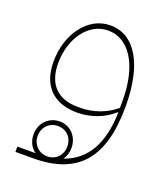

<svg xmlns="http://www.w3.org/2000/svg" viewBox="-118 -462 681 785"><g transform="rotate(20 222.5 -69.5)"><path d="M40 240H116C311 240 400 137 400 -89C400 -271 336 -379 229 -379C131 -379 60 -280 60 -160C60 -57 117 3 222 3C280 3 338 -19 377 -55H380C377 80 330 165 234 199C244 185 250 166 250 147C250 98 215 61 168 61C121 61 85 98 85 147C85 176 97 201 119 217H40ZM229 -20H215C128 -20 80 -70 80 -160C80 -271 144 -356 227 -356C323 -356 380 -254 380 -109V-75C339 -40 283 -20 229 -20ZM168 213C131 213 103 185 103 147C103 109 131 81 168 81C205 81 232 109 232 147C232 185 205 213 168 213Z"/></g></svg>

Font: IBM Plex Arabic Thin
Style: Regular
Weight: 100
Designer: Mike Abbink, Paul van der Laan, Pieter van Rosmalen, Wael Morcos, Khajak Apelian
Foundry: Bold Monday
Version: Version 1.0